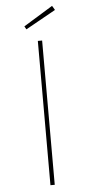

<svg xmlns="http://www.w3.org/2000/svg" viewBox="-61 -947 458 981"><g transform="rotate(-5 168.0 -456.0)"><path d="M157 0V-740H179V0ZM104 -804 95 -820 245 -912 258 -890Z"/></g></svg>

Font: Lexend Giga Thin
Style: Regular
Weight: 250
Version: Version 1.007